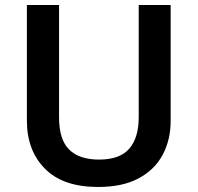

<svg xmlns="http://www.w3.org/2000/svg" viewBox="-20 -734 787 764"><path d="M659 -252Q659 -178 627.5 -118.5Q596 -59 532 -24.5Q468 10 370 10Q231 10 159 -62.5Q87 -135 87 -254V-714H215V-267Q215 -179 255 -139Q295 -99 374 -99Q457 -99 494.5 -142.5Q532 -186 532 -268V-714H659Z"/></svg>

Font: Noto Sans Kannada SemiBold
Style: Regular
Weight: 600
Designer: Jelle Bosma - Monotype Design Team
Foundry: Monotype Imaging Inc.
Version: Version 2.005; ttfautohint (v1.8.4.7-5d5b)